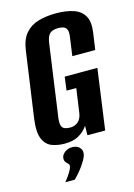

<svg xmlns="http://www.w3.org/2000/svg" viewBox="-120 -661 638 912"><g transform="rotate(-15 199.5 -204.5)"><path d="M128.9 10.6Q95.6 10.6 67.3 -0.1Q39 -10.8 25 -43.5Q11 -76.3 19.7 -140.8L65.6 -464.9Q72.9 -517.5 97.5 -546.3Q122 -575.2 160.8 -586.7Q199.6 -598.3 248.5 -598.3Q297.4 -598.3 333.3 -586.6Q369.3 -574.9 386.6 -546Q403.8 -517.1 396.5 -464.9L384.5 -381.6H271.8L284.2 -470.8Q288.1 -495.2 283.3 -507.4Q278.4 -519.6 267.5 -523.7Q256.7 -527.8 241.1 -527.8Q226.2 -527.8 213.8 -523.7Q201.5 -519.6 193.4 -507.4Q185.3 -495.2 181.7 -470.8L131.6 -113.5Q128.7 -89.8 133.1 -77.2Q137.5 -64.6 148.8 -60.5Q160.2 -56.5 174.8 -56.5Q197.5 -56.5 213.9 -70.4Q230.3 -84.4 234.2 -113.5L250.8 -230.6H202.9L211.7 -297H372.3L331.2 0H244L244.5 -46.3Q242.2 -43.4 240 -40.4Q237.8 -37.4 235.9 -35.1Q222.7 -18.2 197.4 -3.8Q172 10.6 128.9 10.6ZM84.9 188.2Q103.6 164.9 114.3 147Q125 129.1 125.7 118.7Q126.4 111.6 120.5 106.6Q114.6 101.5 109.2 94.1Q103.8 86.7 105.2 74.3Q106.5 60.1 121.6 48Q136.6 35.8 158.3 35.8Q180.6 35.8 193.4 48Q206.3 60.1 204.2 79Q202.9 92.5 191.1 112.6Q179.3 132.7 163.2 152.8Q147 172.9 131.3 188.2Z"/></g></svg>

Font: Alumni Sans Thin
Style: Italic
Weight: 100
Italic angle: -8°
Designer: Robert E. Leuschke
Foundry: Robert E. Leuschke
Version: Version 1.016